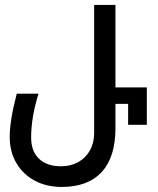

<svg xmlns="http://www.w3.org/2000/svg" viewBox="-20 -748 640 780"><path d="M449 -728V-393H576.5V-241H500.5V-326H449V-226.5Q449 -110 393.2 -49.2Q337.5 11.5 230.5 11.5Q169 11.5 121 -14.2Q73 -40 46.2 -86Q19.5 -132 19.5 -191Q19.5 -222.5 25.8 -264Q32 -305.5 48 -367.5H136.5Q106.5 -272 106.5 -189Q106.5 -133.5 138.5 -103Q170.5 -72.5 228 -72.5Q267.5 -72.5 298 -89.5Q328.5 -106.5 345.5 -137.2Q362.5 -168 362.5 -207.5V-728Z"/></svg>

Font: JuliaMono Medium
Style: Regular
Weight: 500
Monospace: yes
Designer: cormullion
Foundry: corm
Version: Version 0.054; ttfautohint (v1.8.4)